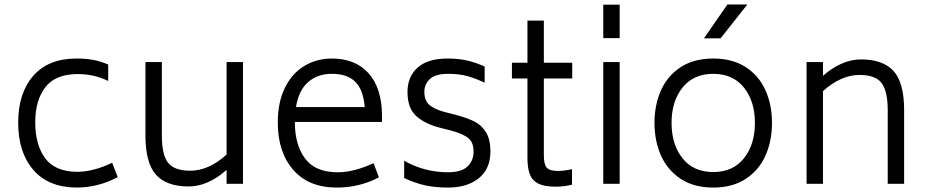

<svg xmlns="http://www.w3.org/2000/svg" viewBox="-20 -829 4188 866"><path d="M62 -276Q62 -409 130 -487Q198 -565 325 -565Q368 -565 400 -559Q432 -553 468 -538V-464Q431 -481 398.5 -488Q366 -495 328 -495Q229 -494 184 -435Q139 -376 139 -277Q139 -176 183.5 -115.5Q228 -55 327 -54Q401 -54 486 -95L511 -30Q422 17 325 17Q198 16 130 -63Q62 -142 62 -276Z M1076 -549V0H1002V-63Q964 -28 920 -8Q876 12 831 12Q731 12 683.5 -41Q636 -94 636 -218V-549H710V-218Q710 -131 738 -95Q766 -59 838 -59Q922 -59 1002 -132V-549Z M1310 -277Q1310 -176 1356 -114Q1402 -52 1503 -52Q1576 -52 1665 -93L1689 -29Q1601 17 1499 17Q1372 17 1302.5 -63Q1233 -143 1233 -276Q1233 -368 1265 -433Q1297 -498 1352.5 -531.5Q1408 -565 1477 -565Q1582 -565 1642 -499Q1702 -433 1703 -308V-279H1310ZM1315 -346H1625Q1619 -423 1583 -459.5Q1547 -496 1477 -496Q1412 -496 1369.5 -458.5Q1327 -421 1315 -346Z M1803 -26V-104Q1894 -52 2001 -52Q2061 -52 2088.5 -78Q2116 -104 2116 -145Q2116 -186 2093.5 -205Q2071 -224 2022 -238L1964 -253Q1897 -270 1857.5 -305.5Q1818 -341 1818 -414Q1818 -484 1864 -524.5Q1910 -565 1999 -565Q2048 -565 2087 -556Q2126 -547 2166 -529V-456Q2126 -475 2089 -485.5Q2052 -496 2001 -496Q1944 -496 1919 -472.5Q1894 -449 1894 -415Q1894 -375 1917 -355.5Q1940 -336 1985 -324L2043 -309Q2091 -296 2122.5 -279.5Q2154 -263 2173 -231Q2192 -199 2192 -146Q2192 -68 2140 -25.5Q2088 17 2001 17Q1943 17 1897.5 7Q1852 -3 1803 -26Z M2433 -475V-129Q2433 -88 2446 -73Q2459 -58 2495 -58Q2525 -58 2560 -66V4Q2523 13 2487 13Q2437 13 2409.5 0Q2382 -13 2370.5 -41Q2359 -69 2359 -118V-475H2289V-546H2359V-736H2433V-546H2561V-475Z M2701 -808H2775V-657H2701ZM2701 -549H2775V0H2701Z M2932 0ZM2932 -275Q2932 -357 2962 -423Q2992 -489 3051.5 -527Q3111 -565 3197 -565Q3283 -565 3342.5 -527Q3402 -489 3432 -423Q3462 -357 3462 -275Q3462 -192 3432 -126Q3402 -60 3342.5 -21.5Q3283 17 3197 17Q3111 17 3051.5 -21.5Q2992 -60 2962 -126Q2932 -192 2932 -275ZM3385 -275Q3385 -372 3335.5 -434Q3286 -496 3197 -496Q3108 -496 3058.5 -434Q3009 -372 3009 -275Q3009 -177 3058.5 -115Q3108 -53 3197 -53Q3286 -53 3335.5 -115Q3385 -177 3385 -275ZM3261 -809H3351L3230 -656H3155Z M4058 -332V0H3984V-332Q3984 -419 3956 -455Q3928 -491 3857 -491Q3773 -491 3692 -418V0H3618V-549H3692V-487Q3731 -522 3775 -541.5Q3819 -561 3863 -561Q3963 -561 4010.5 -508.5Q4058 -456 4058 -332Z"/></svg>

Font: Biryani Light
Style: Regular
Weight: 300
Designer: Dan Reynolds and Mathieu Réguer
Foundry: Dan Reynolds and Mathieu Réguer
Version: Version 1.004; ttfautohint (v1.1) -l 5 -r 5 -G 72 -x 0 -D la